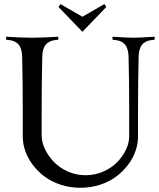

<svg xmlns="http://www.w3.org/2000/svg" viewBox="-20 -911 772 934"><path d="M651.4 -366.2V-246.6Q651.4 -210.9 638.9 -175.5Q626.5 -140.1 602.1 -108.2Q577.6 -76.2 544.4 -51.5Q511.2 -26.9 466.3 -12.2Q421.4 2.4 371.1 2.4Q320.8 2.4 275.9 -12.2Q231 -26.9 197.8 -51.5Q164.6 -76.2 140.1 -108.2Q115.7 -140.1 103.3 -175.5Q90.8 -210.9 90.8 -246.6V-366.2Q90.8 -505.4 87.9 -632.3Q87.4 -672.9 71.5 -692.9Q55.7 -712.9 23.4 -716.3L9.8 -717.8V-732.4Q84.5 -727.5 136.7 -727.5Q189 -727.5 263.7 -732.4V-717.8L250 -716.3Q217.8 -712.9 201.9 -692.9Q186 -672.9 185.5 -632.3Q182.6 -505.4 182.6 -366.2V-251.5Q182.6 -220.7 198.2 -187Q213.9 -153.3 241 -124.5Q268.1 -95.7 308.8 -77.1Q349.6 -58.6 395.5 -58.6Q441.4 -58.6 482.2 -76.4Q522.9 -94.2 550 -122.1Q577.1 -149.9 592.8 -182.9Q608.4 -215.8 608.4 -246.6V-403.8Q608.4 -505.4 605.5 -632.3Q605 -672.9 589.1 -692.9Q573.2 -712.9 541 -716.3L527.3 -717.8V-732.4Q602.1 -727.5 629.9 -727.5Q657.7 -727.5 732.4 -732.4V-717.8L718.8 -716.3Q686.5 -712.9 670.7 -692.9Q654.8 -672.9 654.3 -632.3Q651.4 -505.4 651.4 -366.2ZM380.9 -756.3 264.6 -877 273.9 -891.1 380.9 -829.6 487.8 -891.1 497.1 -877Z"/></svg>

Font: Flanker
Style: Regular
Weight: 400
Designer: Flanker
Foundry: Flanker
Version: Version 2.027